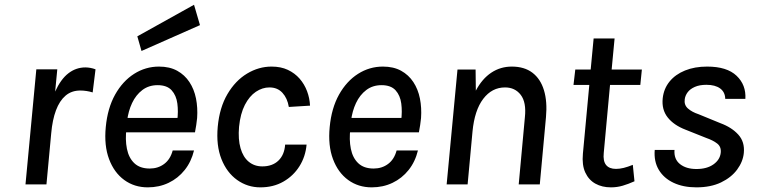

<svg xmlns="http://www.w3.org/2000/svg" viewBox="-20 -774 3180 806"><path d="M87 0 132.5 -483H220.5L211.5 -389.5Q235 -441.5 267 -466.2Q299 -491 338.5 -491Q348.5 -491 359.5 -489Q370.5 -487 381 -483L369 -386Q356.5 -390 343 -392Q329.5 -394 317 -394Q280.5 -394 255.2 -372.5Q230 -351 215 -311Q200 -271 195 -214.5L175 0Z M600.5 12.5Q544 12.5 501.5 -18.5Q459 -49.5 437.8 -106.2Q416.5 -163 424 -240.5Q431.5 -320 463.2 -376.8Q495 -433.5 543 -464Q591 -494.5 647.5 -494.5Q692 -494.5 723.8 -477Q755.5 -459.5 775.2 -429.5Q795 -399.5 802.8 -360.5Q810.5 -321.5 807.5 -278.5Q806 -264.5 803.8 -249Q801.5 -233.5 798.5 -218.5H486.5L511 -235.5Q505 -188 512.8 -149.5Q520.5 -111 544 -88.8Q567.5 -66.5 608.5 -66.5Q643.5 -66.5 669.2 -85.8Q695 -105 705 -142.5H794.5Q783 -95 755.2 -60.2Q727.5 -25.5 687.8 -6.5Q648 12.5 600.5 12.5ZM513.5 -266 494 -279H748.5L724 -267.5Q729 -305.5 724.5 -339.5Q720 -373.5 700.5 -395Q681 -416.5 641.5 -416.5Q604.5 -416.5 577.5 -396Q550.5 -375.5 534.5 -341.5Q518.5 -307.5 513.5 -266ZM574 -560 556.5 -621.5 794.5 -754 819.5 -668.5Z M1073 12.5Q1019 12.5 975.5 -18.5Q932 -49.5 909.5 -106.5Q887 -163.5 894 -241.5Q901.5 -322.5 934.8 -379Q968 -435.5 1017 -465Q1066 -494.5 1120 -494.5Q1159 -494.5 1188.2 -480.8Q1217.5 -467 1237.8 -443.8Q1258 -420.5 1269 -391.2Q1280 -362 1281.5 -330.5L1192.5 -325Q1186.5 -361.5 1165.8 -384.2Q1145 -407 1111 -407Q1081.5 -407 1054.2 -388.8Q1027 -370.5 1008 -333.8Q989 -297 983.5 -241.5Q979 -189 989.8 -151.8Q1000.5 -114.5 1024.2 -95Q1048 -75.5 1081 -75.5Q1123.5 -75.5 1148.8 -99.8Q1174 -124 1177 -167H1267Q1262.5 -116.5 1237 -76Q1211.5 -35.5 1169.5 -11.5Q1127.5 12.5 1073 12.5Z M1540.5 12.5Q1484 12.5 1441.5 -18.5Q1399 -49.5 1377.8 -106.2Q1356.5 -163 1364 -240.5Q1371.5 -320 1403.2 -376.8Q1435 -433.5 1483 -464Q1531 -494.5 1587.5 -494.5Q1632 -494.5 1663.8 -477Q1695.5 -459.5 1715.2 -429.5Q1735 -399.5 1742.8 -360.5Q1750.5 -321.5 1747.5 -278.5Q1746 -264.5 1743.8 -249Q1741.5 -233.5 1738.5 -218.5H1426.5L1451 -235.5Q1445 -188 1452.8 -149.5Q1460.5 -111 1484 -88.8Q1507.5 -66.5 1548.5 -66.5Q1583.5 -66.5 1609.2 -85.8Q1635 -105 1645 -142.5H1734.5Q1723 -95 1695.2 -60.2Q1667.5 -25.5 1627.8 -6.5Q1588 12.5 1540.5 12.5ZM1453.5 -266 1434 -279H1688.5L1664 -267.5Q1669 -305.5 1664.5 -339.5Q1660 -373.5 1640.5 -395Q1621 -416.5 1581.5 -416.5Q1544.5 -416.5 1517.5 -396Q1490.5 -375.5 1474.5 -341.5Q1458.5 -307.5 1453.5 -266Z M1855 0 1900.5 -482H1976.5L1977.5 -393.5Q2004 -443.5 2042.5 -469Q2081 -494.5 2128.5 -494.5Q2181 -494.5 2215 -468.8Q2249 -443 2263.5 -395.2Q2278 -347.5 2272 -282.5L2246 0H2157.5L2183.5 -282.5Q2190 -344.5 2166 -375.8Q2142 -407 2100 -407Q2045 -407 2008.5 -359Q1972 -311 1963.5 -221.5L1943 0Z M2544.5 12.5Q2507.5 12.5 2479.5 -3Q2451.5 -18.5 2437 -49.8Q2422.5 -81 2427 -129L2455.5 -435.5L2476 -417.5H2387.5L2395 -482H2482L2457.5 -459.5L2472 -612.5H2560L2545.5 -459.5L2525 -482H2674.5L2668 -417.5H2518L2542.5 -435.5L2514.5 -132Q2511 -98 2524.2 -81.5Q2537.5 -65 2566 -65Q2581 -65 2598.2 -69.2Q2615.5 -73.5 2636.5 -82L2643.5 -13Q2618 -1.5 2594.2 5.5Q2570.5 12.5 2544.5 12.5Z M2903.5 12.5Q2848 12.5 2807.2 -6.8Q2766.5 -26 2745.5 -61.2Q2724.5 -96.5 2728.5 -144.5H2811.5Q2808.5 -106 2834.5 -85.2Q2860.5 -64.5 2903.5 -64.5Q2947.5 -64.5 2974.8 -83.8Q3002 -103 3005.5 -132Q3008.5 -157.5 2991 -171.2Q2973.5 -185 2944.5 -195L2858 -229.5Q2808.5 -248.5 2782.8 -281.2Q2757 -314 2762 -361.5Q2766.5 -402 2790.8 -431.8Q2815 -461.5 2855.5 -478Q2896 -494.5 2948.5 -494.5Q3031.5 -494.5 3072 -456Q3112.5 -417.5 3109 -359H3024.5Q3024 -387.5 3003 -402.8Q2982 -418 2945.5 -418Q2916.5 -418 2896.8 -409.2Q2877 -400.5 2866.8 -386.8Q2856.5 -373 2854.5 -357.5Q2851 -333.5 2868 -318.5Q2885 -303.5 2912.5 -294.5L3004 -257Q3051.5 -239.5 3079.2 -209Q3107 -178.5 3102.5 -132Q3099 -95.5 3074.5 -62.2Q3050 -29 3006.8 -8.2Q2963.5 12.5 2903.5 12.5Z"/></svg>

Font: Karla Medium
Style: Italic
Weight: 500
Italic angle: -8°
Designer: Jonathan Pinhorn
Version: Version 2.001